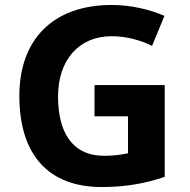

<svg xmlns="http://www.w3.org/2000/svg" viewBox="-20 -744 764 774"><path d="M361 -401V-275H496V-126C470 -121 443 -116 400 -116C268 -116 214 -215 214 -355C214 -502 298 -598 430 -598C491 -598 549 -581 593 -559L643 -680C583 -706 507 -724 431 -724C191 -724 58 -582 58 -358C58 -118 177 10 390 10C492 10 569 -6 644 -31V-401Z"/></svg>

Font: Noto Sans Malayalam
Style: Bold
Weight: 700
Designer: Jelle Bosma - Monotype Design Team
Foundry: Monotype Imaging Inc.
Version: Version 2.104